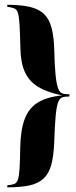

<svg xmlns="http://www.w3.org/2000/svg" viewBox="-20 -651 327 825"><path d="M11.3 154V145.2Q30.6 143.5 41.1 139.5Q51.6 135.5 56.9 120.6Q62.1 105.6 64.1 73.4Q66.1 41.1 66.9 -16.9Q68.5 -94.4 86.7 -141.1Q104.8 -187.9 144 -211.3Q183.1 -234.7 246.8 -241.1Q183.1 -254 144 -277.8Q104.8 -301.6 86.7 -341.9Q68.5 -382.3 67.7 -444.4Q66.1 -508.1 64.1 -543.1Q62.1 -578.2 57.3 -594.4Q52.4 -610.5 41.5 -614.9Q30.6 -619.4 11.3 -621.8V-630.6Q87.9 -630.6 130.6 -614.5Q173.4 -598.4 191.9 -558.1Q210.5 -517.7 212.9 -444.4Q214.5 -372.6 218.5 -331.9Q222.6 -291.1 229 -273Q235.5 -254.8 246 -250.4Q256.5 -246 274.2 -246H278.2V-236.3H274.2Q256.5 -236.3 246 -231.9Q235.5 -227.4 229 -209.3Q222.6 -191.1 219 -150.8Q215.3 -110.5 212.9 -37.9Q210.5 19.4 200.4 56.9Q190.3 94.4 167.7 115.7Q145.2 137.1 107.3 145.6Q69.4 154 11.3 154Z"/></svg>

Font: Playfair 144pt SemiCondensed Black
Style: Regular
Weight: 900
Width: 4
Designer: Claus Eggers Sørensen
Foundry: Claus Eggers Sørensen
Version: Version 2.203